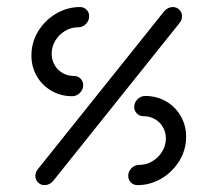

<svg xmlns="http://www.w3.org/2000/svg" viewBox="-20 -539 588 559"><path d="M222.2 -291.1Q222.2 -278.1 212.6 -268.5Q203 -258.9 190.4 -258.9Q157 -258.9 129.8 -274.6Q102.6 -290.4 87 -317.4Q71.5 -344.4 71.5 -377.4Q71.5 -385.2 71.9 -388.9Q74.8 -424.1 95 -453.9Q115.2 -483.7 146.5 -501.1Q177.8 -518.5 213 -518.5Q224.4 -518.5 232 -510.7Q239.6 -503 239.6 -491.9Q239.6 -478.9 230.2 -469.3Q220.7 -459.6 207.8 -459.6Q187.4 -459.6 169.6 -449.1Q151.9 -438.5 141.1 -420.7Q130.4 -403 130.4 -382.6Q130.4 -364.8 138.9 -349.8Q147.4 -334.8 162.4 -326.3Q177.4 -317.8 195.6 -317.8Q207 -317.8 214.6 -310Q222.2 -302.2 222.2 -291.1ZM483 -518.5Q494.4 -518.5 502.2 -510.7Q510 -503 510 -491.9Q510 -481.1 502.6 -471.9L134.8 -12.2Q130.4 -6.7 123.7 -3.3Q117 0 110 0Q98.5 0 90.7 -7.8Q83 -15.6 83 -27Q83 -38.1 90.4 -46.7L458.1 -506.3Q463 -511.9 469.4 -515.2Q475.9 -518.5 483 -518.5ZM370.7 -227.8Q370.7 -240.7 380.4 -250.2Q390 -259.6 403 -259.6Q436.3 -259.6 463.5 -243.9Q490.7 -228.1 506.3 -200.9Q521.9 -173.7 521.9 -141.1Q521.9 -133.3 521.5 -129.6Q518.5 -94.4 498.3 -64.6Q478.1 -34.8 446.9 -17.4Q415.6 0 380.4 0Q368.9 0 361.1 -7.8Q353.3 -15.6 353.3 -27Q353.3 -40 362.8 -49.4Q372.2 -58.9 385.2 -58.9Q405.6 -58.9 423.5 -69.4Q441.5 -80 452.2 -97.8Q463 -115.6 463 -135.9Q463 -153.7 454.4 -168.7Q445.9 -183.7 430.9 -192.2Q415.9 -200.7 397.8 -200.7Q386.3 -200.7 378.5 -208.7Q370.7 -216.7 370.7 -227.8Z"/></svg>

Font: 26F Galaxy Sans Medium
Style: Italic
Weight: 500
Italic angle: -5°
Designer: C₂₉H₂₅N₃O₅
Version: Version 1.200